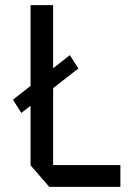

<svg xmlns="http://www.w3.org/2000/svg" viewBox="-20 -728 510 748"><path d="M63 -288 31 -339V-340L252 -513L285 -462V-461ZM172 0 99 -84V-85H449V0ZM99 -85V-708H187V-85Z"/></svg>

Font: Foldit
Style: Regular
Weight: 400
Version: Version 1.003